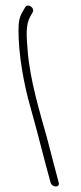

<svg xmlns="http://www.w3.org/2000/svg" viewBox="-130 -725 356 848"><g transform="rotate(5 47.5 -301.0)"><path d="M-73 -579C-64 -477 -30 -348 10 -245C48 -146 91 -18 127 77C136 98 172 95 162 72C145 26 115 -60 94 -118C51 -233 -3 -365 -25 -495C-37 -564 -44 -610 -26 -649L-18 -666C-8 -685 -41 -706 -52 -687L-60 -670C-74 -642 -77 -622 -73 -579Z"/></g></svg>

Font: Stray Cat
Style: SuExtOpObl
Weight: 400
Version: Version 1.0